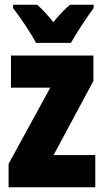

<svg xmlns="http://www.w3.org/2000/svg" viewBox="-20 -786 437 806"><path d="M131 -606H278C299 -645 345 -714 373 -752V-766H274C254 -750 231 -726 204 -693C178 -725 156 -749 136 -766H35V-752C61 -719 114 -641 131 -606ZM380 0V-135H205L372 -446V-553H26V-418H191L16 -98V0Z"/></svg>

Font: Noto Sans Gujarati ExtraCondensed Black
Style: Regular
Weight: 900
Width: 2
Designer: Jelle Bosma - Monotype Design Team, Universal Thirst
Foundry: Monotype Imaging Inc.
Version: Version 2.106